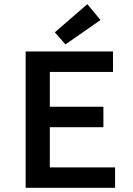

<svg xmlns="http://www.w3.org/2000/svg" viewBox="-20 -901 640 921"><path d="M103 0V-654H522V-556H219V-389H476V-291H219V-98H532V0ZM294 -688 243 -746 399 -881 462 -805Z"/></svg>

Font: Source Code Pro SemiBold
Style: Regular
Weight: 600
Monospace: yes
Designer: Paul D. Hunt, Teo Tuominen
Foundry: Adobe Systems Incorporated
Version: Version 1.018;hotconv 1.0.116;makeotfexe 2.5.65601